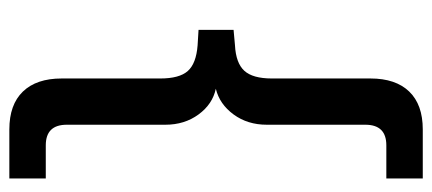

<svg xmlns="http://www.w3.org/2000/svg" viewBox="-277 -468 925 411"><g transform="rotate(90 185.5 -262.5)"><path d="M257 180Q204 180 176 151Q148 122 148 68V-143Q148 -184 132 -202Q116 -220 77 -223L44 -225V-300L77 -303Q115 -305 131.5 -323Q148 -341 148 -382V-593Q148 -647 176 -676Q204 -705 257 -705H362V-627H291Q247 -627 247 -582V-371Q247 -330 225 -300Q203 -270 170 -262Q203 -255 225 -225Q247 -195 247 -154V57Q247 102 291 102H362V180Z"/></g></svg>

Font: Mulish SemiBold
Style: Regular
Weight: 600
Designer: Vernon Adams
Foundry: Vernon Adams
Version: Version 3.603; ttfautohint (v1.8.3)